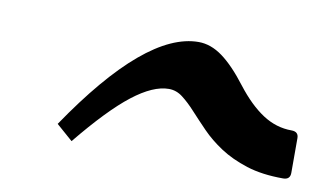

<svg xmlns="http://www.w3.org/2000/svg" viewBox="-38 -278 597 354"><g transform="rotate(10 260.0 -100.5)"><path d="M506.8 9.8Q467.3 9.8 438.2 0.5Q409.2 -8.8 387.7 -22.9Q366.2 -37.1 350.6 -53.2Q335 -69.3 322 -83.5Q309.1 -97.7 297.1 -106.9Q285.2 -116.2 271 -116.2Q241.7 -116.2 203.4 -86.4Q165 -56.6 110.8 9.8L80.1 -17.1Q211.4 -210.9 310.1 -210.9Q333 -210.9 355 -194.8Q377 -178.7 402.3 -145.5Q427.2 -113.3 452.6 -96.7Q478 -80.1 506.8 -80.1Q520 -80.1 520 -67.9V-2.9Q520 9.8 506.8 9.8Z"/></g></svg>

Font: Droid Arabic Naskh Colored
Style: Regular
Weight: 400
Designer: Pascal Zoghbi
Foundry: Ascender Corporation
Version: Version 1.00